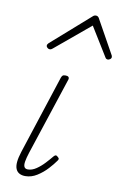

<svg xmlns="http://www.w3.org/2000/svg" viewBox="-94 -890 615 959"><g transform="rotate(10 213.5 -410.5)"><path d="M104 15Q87 15 74.5 8.5Q62 2 56 -12Q50 -26 52 -48Q54 -70 64 -101L194 -500Q197 -508 201 -511.5Q205 -515 216 -515Q226 -515 230.5 -510.5Q235 -506 233 -498L103 -103Q94 -75 91 -56.5Q88 -38 93 -29Q98 -20 111 -20Q132 -20 153.5 -34.5Q175 -49 194 -69.5Q213 -90 226 -106Q232 -113 236.5 -113.5Q241 -114 246 -109Q254 -103 254 -98.5Q254 -94 250 -89Q237 -70 214.5 -45.5Q192 -21 163.5 -3Q135 15 104 15ZM114 -630Q108 -630 102.5 -635Q97 -640 97 -645Q97 -649 98.5 -652Q100 -655 104 -659L296 -828Q301 -833 305 -834.5Q309 -836 313 -836Q317 -836 320.5 -834.5Q324 -833 328 -828L422 -659Q424 -656 425.5 -652.5Q427 -649 427 -646Q427 -639 421 -634.5Q415 -630 409 -630Q405 -630 401.5 -632Q398 -634 396 -638L306 -784L132 -639Q125 -633 121.5 -631.5Q118 -630 114 -630Z"/></g></svg>

Font: Playwrite US Trad Thin
Style: Regular
Weight: 250
Designer: Veronika Burian, José Scaglione
Foundry: TypeTogether
Version: Version 1.003